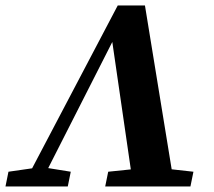

<svg xmlns="http://www.w3.org/2000/svg" viewBox="-69 -677 777 697"><path d="M-49.1 0H177L187.9 -53.6L94.6 -68.6H65.9L-38.3 -53.6L-49.1 0ZM12.9 0H72.1L346.1 -539.3L352.1 -550.6H334.9L414.9 0H564.4L457.2 -657.1H358.4L12.9 0ZM312.9 0H622.3L633.2 -53.6L498.4 -68.6H469.7L323.8 -53.6L312.9 0Z"/></svg>

Font: Source Serif 4 Variable
Style: Italic
Weight: 400
Italic angle: -12°
Designer: Frank Grießhammer
Foundry: Adobe Systems Incorporated
Version: Version 4.004;hotconv 1.0.116;makeotfexe 2.5.65601